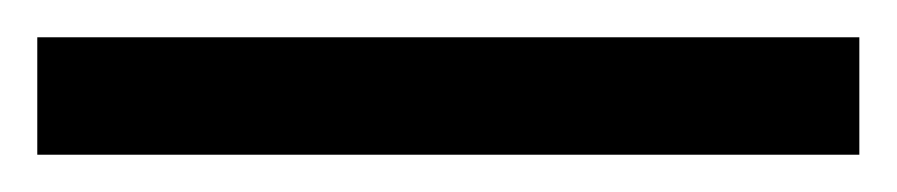

<svg xmlns="http://www.w3.org/2000/svg" viewBox="-22 63 481 103"><path d="M439 146H-2V83H439Z"/></svg>

Font: Noto Sans ExtraCondensed
Style: Regular
Weight: 400
Width: 2
Designer: Monotype Design Team
Foundry: Monotype Imaging Inc.
Version: Version 2.013; ttfautohint (v1.8.4.7-5d5b)